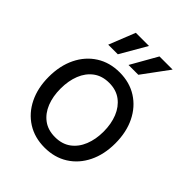

<svg xmlns="http://www.w3.org/2000/svg" viewBox="-211 -862 993 993"><g transform="rotate(45 285.5 -365.0)"><path d="M285.6 11.7Q212.9 11.7 158 -22.9Q103 -57.6 72.5 -119.6Q42 -181.6 42 -262.7Q42 -344.2 72.5 -406.5Q103 -468.8 158 -503.7Q212.9 -538.6 285.6 -538.6Q358.4 -538.6 413.3 -503.7Q468.3 -468.8 498.8 -406.5Q529.3 -344.2 529.3 -262.7Q529.3 -181.6 498.8 -119.6Q468.3 -57.6 413.3 -22.9Q358.4 11.7 285.6 11.7ZM285.6 -64.9Q336.9 -64.9 372.1 -90.8Q407.2 -116.7 425.3 -161.6Q443.4 -206.5 443.4 -262.7Q443.4 -319.3 425.3 -364.3Q407.2 -409.2 372.1 -435.5Q336.9 -461.9 285.6 -461.9Q234.4 -461.9 199.2 -435.8Q164.1 -409.7 146.2 -364.7Q128.4 -319.8 128.4 -262.7Q128.4 -206.1 146.2 -161.4Q164.1 -116.7 199 -90.8Q233.9 -64.9 285.6 -64.9ZM212.4 -597.7H142.1L199.7 -742.2H295.9ZM362.3 -597.7H290.5L372.6 -742.2H468.8Z"/></g></svg>

Font: Inter 24pt
Style: Regular
Weight: 400
Designer: Rasmus Andersson
Foundry: rsms
Version: Version 4.001;git-66647c0bb